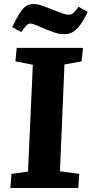

<svg xmlns="http://www.w3.org/2000/svg" viewBox="-20 -939 458 959"><path d="M144 -615.5 57 -632.5 63.5 -700H394.5L387.5 -632.5L302 -617L279.5 -83.5L376 -70.5L371 0H32L37 -70.5L120 -82ZM302.5 -768.5Q279 -768.5 258.5 -774.5Q238 -780.5 210 -792.5Q177 -807 158.5 -814.2Q140 -821.5 133.5 -821.5Q121.5 -821.5 113.5 -813.7Q105.5 -806 86 -779L41 -803.5Q62.5 -848.5 78.5 -873.5Q94.5 -898.5 110.5 -908.8Q126.5 -919 148 -919Q165 -919 183.5 -913.3Q202 -907.5 244.5 -890Q277.5 -877 294.3 -871.3Q311 -865.5 324 -865.5Q337 -865.5 346 -873.5Q355 -881.5 372.5 -905L418 -879.5Q398.5 -838.5 380.3 -814Q362 -789.5 343.3 -779Q324.5 -768.5 302.5 -768.5Z"/></svg>

Font: Literata
Style: Italic
Weight: 400
Italic angle: -2°
Designer: Latin by Veronika Burian and Jose Scaglione. Greek by Irene Vlachou. Cyrillic by Vera Evstafieva
Foundry: TypeTogether
Version: Version 3.103;gftools[0.9.29]